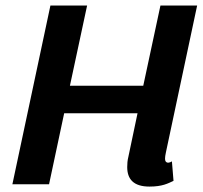

<svg xmlns="http://www.w3.org/2000/svg" viewBox="-20 -670 737 698"><path d="M158.3 0 213.3 -258.3H480L446.7 -100C443.3 -86.7 442.5 -74.2 442.5 -62.5C442.5 -19.2 465 8.3 523.3 8.3C570.8 8.3 590.8 -3.3 610.8 -12.5L605 -83.3C605 -83.3 595 -76.7 587.5 -79.2C582.5 -80.8 580 -85 580 -93.3C580 -98.3 580.8 -105.8 583.3 -116.7L696.7 -650H563.3L500.8 -358.3H234.2L296.7 -650H163.3L25 0Z"/></svg>

Font: BoonHome
Style: Bold Oblique
Weight: 700
Italic angle: -12°
Designer: Sungsit Sawaiwan
Foundry: Sungsit Sawaiwan
Version: Version 0.2